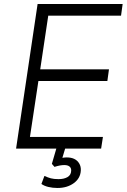

<svg xmlns="http://www.w3.org/2000/svg" viewBox="-20 -739 630 955"><path d="M60 0 167 -719H590L582 -661H220L180 -394H522L514 -336H171L129 -58H492L483 0ZM266 196Q242 196 221 191Q200 186 186 176L201 136Q218 144 233 148Q248 152 271 152Q298 152 315.5 142Q333 132 334 111Q335 97 326 89.5Q317 82 300 82Q290 82 278.5 84Q267 86 251 91L238 76L266 -20H310L287 57L266 51Q278 48 290 46Q302 44 312 44Q334 44 349.5 51.5Q365 59 374 74Q383 89 382 109Q380 148 347 172Q314 196 266 196Z"/></svg>

Font: Nunitoga
Style: Light Italic
Weight: 300
Italic angle: -9°
Designer: Vernon Adams
Foundry: Vernon Adams
Version: Version 1.0